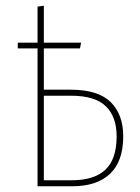

<svg xmlns="http://www.w3.org/2000/svg" viewBox="-20 -650 489 670"><path d="M410 -174Q410 -87 364 -43.5Q318 0 232 0H111V-481H42V-501H111V-627L133 -630V-501H263L259 -481H133V-337H227Q322 -337 366 -294Q410 -251 410 -174ZM387 -174Q387 -243 349 -279.5Q311 -316 228 -316H133V-21H231Q309 -21 348 -58Q387 -95 387 -174Z"/></svg>

Font: Fira Sans Condensed Thin
Style: Regular
Weight: 250
Width: 3
Designer: Carrois Corporate & Edenspiekermann AG
Foundry: Carrois Corporate GbR & Edenspiekermann AG
Version: Version 4.203